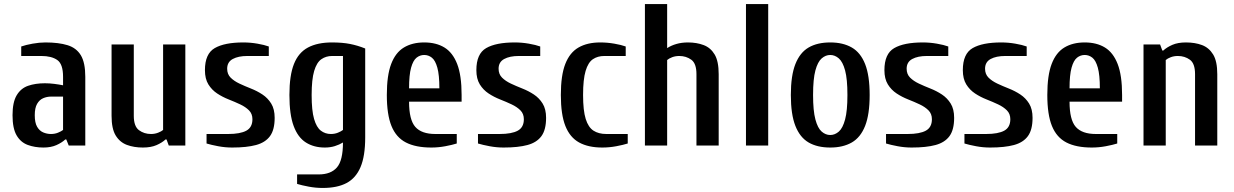

<svg xmlns="http://www.w3.org/2000/svg" viewBox="-20 -720 6108 950"><path d="M195 10Q152 10 117 -3Q82 -16 62 -50.5Q42 -85 42 -150Q42 -214 62.5 -248.5Q83 -283 119 -295.5Q155 -308 202 -308Q225 -308 248.5 -305Q272 -302 292 -298V-340Q292 -403 263.5 -423Q235 -443 185 -443H85V-490Q108 -498 141.5 -504Q175 -510 205 -510Q270 -510 314 -496.5Q358 -483 380 -446.5Q402 -410 402 -340V0H320L308 -30H303Q286 -14 259 -2Q232 10 195 10ZM232 -57Q251 -57 267 -63.5Q283 -70 292 -77V-242H232Q212 -242 193.5 -234Q175 -226 163.5 -206Q152 -186 152 -150Q152 -113 163.5 -93Q175 -73 193.5 -65Q212 -57 232 -57Z M687 10Q643 10 608 -3Q573 -16 552.5 -49.5Q532 -83 532 -147V-500H642V-147Q642 -95 667.5 -76Q693 -57 727 -57Q746 -57 762.5 -63.5Q779 -70 787 -77V-500H897V0H815L804 -30H799Q782 -14 754.5 -2Q727 10 687 10Z M1129 10Q1094 10 1059.5 3.5Q1025 -3 1002 -10V-57H1109Q1169 -57 1199 -73.5Q1229 -90 1229 -130Q1229 -157 1212 -174Q1195 -191 1168.5 -203.5Q1142 -216 1111.5 -228Q1081 -240 1054.5 -257.5Q1028 -275 1011 -302.5Q994 -330 994 -373Q994 -454 1042.5 -482Q1091 -510 1184 -510Q1219 -510 1253.5 -504Q1288 -498 1310 -490V-443H1204Q1159 -443 1131.5 -428Q1104 -413 1104 -380Q1104 -353 1121 -336Q1138 -319 1164.5 -306.5Q1191 -294 1221.5 -282Q1252 -270 1278.5 -252.5Q1305 -235 1322 -207.5Q1339 -180 1339 -137Q1339 -78 1316 -46.5Q1293 -15 1247 -2.5Q1201 10 1129 10Z M1577 210Q1542 210 1507.5 203.5Q1473 197 1450 190V143H1557Q1617 143 1647 108.5Q1677 74 1677 -15Q1659 -4 1636.5 3Q1614 10 1587 10Q1533 10 1493.5 -15Q1454 -40 1433 -96.5Q1412 -153 1412 -250Q1412 -347 1434.5 -403.5Q1457 -460 1504 -485Q1551 -510 1623 -510Q1674 -510 1712 -502.5Q1750 -495 1787 -480V-40Q1787 52 1764 106.5Q1741 161 1695 185.5Q1649 210 1577 210ZM1617 -57Q1636 -57 1652 -63.5Q1668 -70 1677 -77V-443H1623Q1593 -443 1570 -427Q1547 -411 1534.5 -369Q1522 -327 1522 -250Q1522 -173 1534 -131.5Q1546 -90 1567.5 -73.5Q1589 -57 1617 -57Z M2114 10Q2037 10 1988.5 -15Q1940 -40 1917 -96.5Q1894 -153 1894 -250Q1894 -347 1915.5 -403.5Q1937 -460 1978.5 -485Q2020 -510 2079 -510Q2138 -510 2179 -485Q2220 -460 2242 -403.5Q2264 -347 2264 -250V-217H2004Q2004 -127 2035 -92Q2066 -57 2134 -57H2240V-10Q2218 -3 2183.5 3.5Q2149 10 2114 10ZM2004 -283H2154Q2154 -349 2144 -385Q2134 -421 2117 -434.5Q2100 -448 2079 -448Q2058 -448 2041 -434.5Q2024 -421 2014 -385Q2004 -349 2004 -283Z M2472 10Q2437 10 2402.5 3.5Q2368 -3 2345 -10V-57H2452Q2512 -57 2542 -73.5Q2572 -90 2572 -130Q2572 -157 2555 -174Q2538 -191 2511.5 -203.5Q2485 -216 2454.5 -228Q2424 -240 2397.5 -257.5Q2371 -275 2354 -302.5Q2337 -330 2337 -373Q2337 -454 2385.5 -482Q2434 -510 2527 -510Q2562 -510 2596.5 -504Q2631 -498 2653 -490V-443H2547Q2502 -443 2474.5 -428Q2447 -413 2447 -380Q2447 -353 2464 -336Q2481 -319 2507.5 -306.5Q2534 -294 2564.5 -282Q2595 -270 2621.5 -252.5Q2648 -235 2665 -207.5Q2682 -180 2682 -137Q2682 -78 2659 -46.5Q2636 -15 2590 -2.5Q2544 10 2472 10Z M2960 10Q2891 10 2845.5 -15Q2800 -40 2777.5 -96.5Q2755 -153 2755 -250Q2755 -347 2777 -403.5Q2799 -460 2842.5 -485Q2886 -510 2950 -510Q2985 -510 3019.5 -504Q3054 -498 3076 -490V-443H2970Q2937 -443 2913.5 -427Q2890 -411 2877.5 -369Q2865 -327 2865 -250Q2865 -173 2878 -131.5Q2891 -90 2916.5 -73.5Q2942 -57 2980 -57H3086V-10Q3064 -3 3029.5 3.5Q2995 10 2960 10Z M3171 0V-700H3281V-482Q3301 -495 3327 -502.5Q3353 -510 3384 -510Q3427 -510 3461.5 -497Q3496 -484 3516 -450.5Q3536 -417 3536 -353V0H3426V-353Q3426 -406 3400.5 -424.5Q3375 -443 3341 -443Q3322 -443 3306 -437Q3290 -431 3281 -423V0Z M3671 0V-700H3781V0Z M4088 10Q4024 10 3981 -15Q3938 -40 3915.5 -97Q3893 -154 3893 -250Q3893 -346 3915.5 -403Q3938 -460 3981 -485Q4024 -510 4088 -510Q4151 -510 4194.5 -485Q4238 -460 4260.5 -403Q4283 -346 4283 -250Q4283 -154 4260.5 -97Q4238 -40 4194.5 -15Q4151 10 4088 10ZM4088 -52Q4111 -52 4130.5 -69Q4150 -86 4161.5 -129Q4173 -172 4173 -250Q4173 -329 4161.5 -371.5Q4150 -414 4130.5 -431Q4111 -448 4088 -448Q4065 -448 4045.5 -431Q4026 -414 4014.5 -371.5Q4003 -329 4003 -250Q4003 -172 4014.5 -129Q4026 -86 4045.5 -69Q4065 -52 4088 -52Z M4491 10Q4456 10 4421.5 3.5Q4387 -3 4364 -10V-57H4471Q4531 -57 4561 -73.5Q4591 -90 4591 -130Q4591 -157 4574 -174Q4557 -191 4530.5 -203.5Q4504 -216 4473.5 -228Q4443 -240 4416.5 -257.5Q4390 -275 4373 -302.5Q4356 -330 4356 -373Q4356 -454 4404.5 -482Q4453 -510 4546 -510Q4581 -510 4615.5 -504Q4650 -498 4672 -490V-443H4566Q4521 -443 4493.5 -428Q4466 -413 4466 -380Q4466 -353 4483 -336Q4500 -319 4526.5 -306.5Q4553 -294 4583.5 -282Q4614 -270 4640.5 -252.5Q4667 -235 4684 -207.5Q4701 -180 4701 -137Q4701 -78 4678 -46.5Q4655 -15 4609 -2.5Q4563 10 4491 10Z M4879 10Q4844 10 4809.5 3.5Q4775 -3 4752 -10V-57H4859Q4919 -57 4949 -73.5Q4979 -90 4979 -130Q4979 -157 4962 -174Q4945 -191 4918.5 -203.5Q4892 -216 4861.5 -228Q4831 -240 4804.5 -257.5Q4778 -275 4761 -302.5Q4744 -330 4744 -373Q4744 -454 4792.5 -482Q4841 -510 4934 -510Q4969 -510 5003.5 -504Q5038 -498 5060 -490V-443H4954Q4909 -443 4881.5 -428Q4854 -413 4854 -380Q4854 -353 4871 -336Q4888 -319 4914.5 -306.5Q4941 -294 4971.5 -282Q5002 -270 5028.5 -252.5Q5055 -235 5072 -207.5Q5089 -180 5089 -137Q5089 -78 5066 -46.5Q5043 -15 4997 -2.5Q4951 10 4879 10Z M5382 10Q5305 10 5256.5 -15Q5208 -40 5185 -96.5Q5162 -153 5162 -250Q5162 -347 5183.5 -403.5Q5205 -460 5246.5 -485Q5288 -510 5347 -510Q5406 -510 5447 -485Q5488 -460 5510 -403.5Q5532 -347 5532 -250V-217H5272Q5272 -127 5303 -92Q5334 -57 5402 -57H5508V-10Q5486 -3 5451.5 3.5Q5417 10 5382 10ZM5272 -283H5422Q5422 -349 5412 -385Q5402 -421 5385 -434.5Q5368 -448 5347 -448Q5326 -448 5309 -434.5Q5292 -421 5282 -385Q5272 -349 5272 -283Z M5638 0V-500H5720L5731 -470H5736Q5753 -486 5780.5 -498Q5808 -510 5848 -510Q5893 -510 5927.5 -497Q5962 -484 5982.5 -450.5Q6003 -417 6003 -353V0H5893V-353Q5893 -406 5867.5 -424.5Q5842 -443 5808 -443Q5789 -443 5773 -437Q5757 -431 5748 -423V0Z"/></svg>

Font: Cuprum SemiBold
Style: Regular
Weight: 600
Designer: Jovanny Lemonad
Foundry: Jovanny Lemonad
Version: Version 3.000